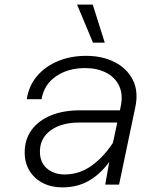

<svg xmlns="http://www.w3.org/2000/svg" viewBox="-20 -800 690 832"><path d="M436 0 461 -142 503 -338Q514 -390 496.5 -427.5Q479 -465 440 -485Q401 -505 349 -505Q275 -505 223 -469.5Q171 -434 160 -370H96Q105 -429 141 -471Q177 -513 232 -535.5Q287 -558 353 -558Q424 -558 477.5 -530.5Q531 -503 556 -453Q581 -403 566 -334L496 0ZM250 12Q203 12 166.5 -6.5Q130 -25 108.5 -59Q87 -93 87 -139Q87 -196 117 -237Q147 -278 201 -300Q255 -322 327 -322H512L501 -269H324Q246 -269 199.5 -235Q153 -201 153 -143Q153 -96 183.5 -70Q214 -44 260 -44Q326 -44 380.5 -84.5Q435 -125 477 -193V-135Q437 -65 381 -26.5Q325 12 250 12ZM434 -615H383L314 -780H382Z"/></svg>

Font: Azeret Mono ExtraLight
Style: Italic
Weight: 250
Italic angle: -12°
Designer: Martin Vácha
Foundry: Displaay
Version: Version 1.002